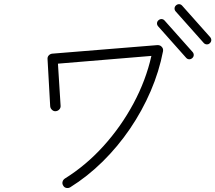

<svg xmlns="http://www.w3.org/2000/svg" viewBox="-20 -904 1056 941"><path d="M324 14Q315 19 305 17Q295 15 290 6Q284 -3 286.5 -13Q289 -23 298 -29Q401 -93 487 -188Q573 -283 634 -396.5Q695 -510 722 -630L264 -592L277 -386Q278 -376 271 -368Q264 -360 253 -359Q243 -358 235 -365.5Q227 -373 226 -383L213 -614Q212 -625 219 -632.5Q226 -640 236 -641L752 -683Q766 -683 773 -674Q781 -666 779 -653Q760 -554 718.5 -457.5Q677 -361 617.5 -273.5Q558 -186 483.5 -112.5Q409 -39 324 14ZM1008 -692Q1002 -686 993 -686.5Q984 -687 978 -694L841 -848Q835 -855 835.5 -863.5Q836 -872 843 -878Q850 -884 858.5 -883.5Q867 -883 873 -876L1010 -722Q1016 -715 1015.5 -706.5Q1015 -698 1008 -692ZM922 -619Q915 -613 906.5 -613.5Q898 -614 892 -621L755 -775Q749 -782 749.5 -790.5Q750 -799 757 -805Q764 -811 772.5 -810.5Q781 -810 787 -803L924 -649Q930 -642 929.5 -633.5Q929 -625 922 -619Z"/></svg>

Font: Kurewa Gothic CJK TC Regular
Style: Regular
Weight: 400
Designer: Max Yao
Foundry: Max-Everyday
Version: Version 1.071; ttfautohint (v1.8.3)